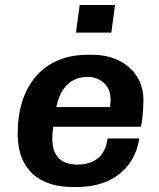

<svg xmlns="http://www.w3.org/2000/svg" viewBox="-20 -741 640 771"><path d="M273 10Q204 10 154 -14Q104 -38 77.5 -86Q51 -134 51 -205Q51 -276 69.5 -334Q88 -392 123.5 -433.5Q159 -475 211.5 -498Q264 -521 332 -521H349Q411 -521 458 -497.5Q505 -474 530.5 -433Q556 -392 556 -338Q556 -325 555 -307Q554 -289 552 -270Q550 -251 546 -232H134L202 -277Q197 -254 193.5 -229.5Q190 -205 190 -185Q190 -146 203.5 -122.5Q217 -99 240 -89.5Q263 -80 291 -80Q342 -80 373.5 -106Q405 -132 412 -185H539Q531 -129 500 -85Q469 -41 415.5 -15.5Q362 10 284 10ZM203 -293 145 -311H422Q423 -322 423.5 -328.5Q424 -335 424 -341Q424 -371 411.5 -391Q399 -411 378 -421.5Q357 -432 332 -432Q295 -432 268 -415Q241 -398 225 -367Q209 -336 203 -293ZM285 -610 300 -721H442L427 -610Z"/></svg>

Font: Chivo Mono SemiBold
Style: Italic
Weight: 600
Italic angle: -8.05°
Monospace: yes
Version: Version 1.008